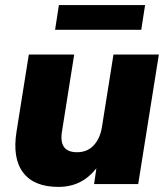

<svg xmlns="http://www.w3.org/2000/svg" viewBox="-20 -722 658 753"><path d="M28 0ZM209 11Q113 11 70.5 -45.5Q28 -102 45 -207L93 -508H271L223 -206Q210 -125 282 -125Q323 -125 348 -152.5Q373 -180 380 -225L425 -508H603L522 0H349L358 -62Q330 -26 293 -7.5Q256 11 209 11ZM196 -605 211 -702H549L534 -605Z"/></svg>

Font: Winston ExtraBold
Style: Italic
Weight: 800
Italic angle: -9°
Designer: Original fonts by Vernon Adams / Changes by Cristiano Sobral
Foundry: Original fonts by Vernon Adams / Changes by Cristiano Sobral
Version: Version 2.503;July 17, 2020;FontCreator 13.0.0.2655 64-bit